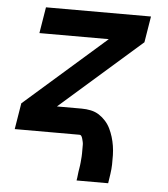

<svg xmlns="http://www.w3.org/2000/svg" viewBox="-52 -566 703 805"><g transform="rotate(5 300.0 -164.0)"><path d="M300 192Q301 186 302 179.5Q303 173 303.5 166.5Q304 160 305 154Q306 148 307 141.5Q308 135 309 128.5Q310 122 310.5 115.5Q311 109 311.5 103Q312 97 312.5 90.5Q313 84 313 77.5Q313 71 313 65Q313 59 313 52.5Q313 46 313 40Q313 34 311.5 28Q310 22 308.5 16Q307 10 304 5Q301 0 295 0H23L41 -110L383 -410H91L109 -520H551L533 -410L191 -110H295Q315 -110 334 -106Q353 -102 368.5 -92Q384 -82 396.5 -68Q409 -54 417 -37.5Q425 -21 430.5 -3Q436 15 439 34Q442 53 442.5 73Q443 93 442.5 112.5Q442 132 439 152Q436 172 433 192Z"/></g></svg>

Font: Iosevka Aile Extrabold
Style: Italic
Weight: 800
Italic angle: -9°
Designer: Belleve Invis
Foundry: Belleve Invis
Version: Version 31.1.0; ttfautohint (v1.8.4)